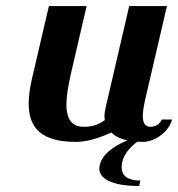

<svg xmlns="http://www.w3.org/2000/svg" viewBox="-20 -460 590 636"><path d="M408 -440 330 -104C328 -94 326 -84 326 -75C326 -71 327 -66 327 -62C312 -51 292 -40 258 -40C225 -40 200 -56 200 -115C200 -140 205 -171 214 -212L267 -440H142L86 -200C79 -169 75 -141 75 -117C75 -31 123 10 232 10C279 10 326 -11 349 -21C360.8 -9.2 378.4 -0.1 402.3 5.1C319.8 38.7 309 80.3 309 99C309 126 339 156 441 156L445 138C395 138 383 116 383 94C383 55.2 413.1 24.9 435 9.5C440.7 9.8 446.7 10 453 10C496 10 541 -27 550 -64H516C508 -47 494 -40 478 -40C460 -40 453 -54 453 -76C453 -92 457 -113 462 -135L533 -440Z"/></svg>

Font: Pfennig
Style: BoldItalic
Weight: 700
Italic angle: -13°
Version: Version 20100423